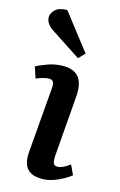

<svg xmlns="http://www.w3.org/2000/svg" viewBox="-122 -836 566 903"><g transform="rotate(15 160.5 -385.0)"><path d="M114 -409Q116 -431 110.5 -440.5Q105 -450 90 -450Q77 -450 62.5 -446Q48 -442 28 -434L10 -488Q29 -499 65 -512Q101 -525 141 -525Q173 -525 195.5 -512.5Q218 -500 228 -473Q238 -446 235 -404L211 -103Q210 -82 214.5 -71Q219 -60 235 -60Q247 -60 262 -67Q277 -74 294 -87L316 -40Q304 -30 282.5 -17.5Q261 -5 234 4.5Q207 14 179 14Q142 14 121 1Q100 -12 92.5 -36.5Q85 -61 88 -93ZM225 -608 196 -578 46 -676Q30 -687 21.5 -701Q13 -715 13 -730Q14 -750 31.5 -766.5Q49 -783 89 -784Z"/></g></svg>

Font: Literata 18pt SemiBold
Style: Italic
Weight: 600
Italic angle: -2°
Designer: Latin by Veronika Burian and Jose Scaglione. Greek by Irene Vlachou. Cyrillic by Vera Evstafieva
Foundry: TypeTogether
Version: Version 3.103;gftools[0.9.29]